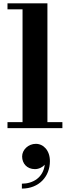

<svg xmlns="http://www.w3.org/2000/svg" viewBox="-20 -770 420 1154"><path d="M25 -36V0H355V-36H265V-750H25V-714H115.5V-36ZM113 170.5C113 211.5 141 246.5 190 246.5C214.5 246.5 236.5 234 249 220C239.5 297.5 178 334 111.5 334V363.5C214.5 363.5 280 291 280 198.5C280 134 241 94.5 195.5 94.5C150.5 94.5 113 130 113 170.5Z"/></svg>

Font: Bodoni* 06
Style: Bold
Weight: 700
Version: Version 2.2